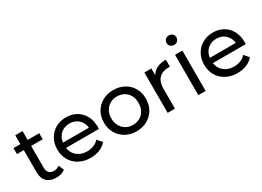

<svg xmlns="http://www.w3.org/2000/svg" viewBox="-21 -1467 2980 2184"><g transform="rotate(-30 1468.5 -375.5)"><path d="M273 6Q193 6 149 -37Q105 -80 105 -160V-646H201V-164Q201 -121 222.5 -98Q244 -75 284 -75Q329 -75 359 -100L389 -31Q367 -12 336.5 -3Q306 6 273 6ZM15 -451V-530H353V-451Z M723 6Q638 6 573.5 -29Q509 -64 473.5 -125Q438 -186 438 -265Q438 -344 472.5 -405Q507 -466 567.5 -500.5Q628 -535 704 -535Q781 -535 840 -501Q899 -467 932.5 -405.5Q966 -344 966 -262Q966 -256 965.5 -248Q965 -240 964 -233H513V-302H914L875 -278Q876 -329 854 -369Q832 -409 793.5 -431.5Q755 -454 704 -454Q654 -454 615 -431.5Q576 -409 554 -368.5Q532 -328 532 -276V-260Q532 -207 556.5 -165.5Q581 -124 625 -101Q669 -78 726 -78Q773 -78 811.5 -94Q850 -110 879 -142L932 -80Q896 -38 842.5 -16Q789 6 723 6Z M1326 6Q1246 6 1184 -29Q1122 -64 1086 -125.5Q1050 -187 1050 -265Q1050 -344 1086 -405Q1122 -466 1184 -500.5Q1246 -535 1326 -535Q1405 -535 1467.5 -500.5Q1530 -466 1565.5 -405.5Q1601 -345 1601 -265Q1601 -186 1565.5 -125Q1530 -64 1467.5 -29Q1405 6 1326 6ZM1326 -78Q1377 -78 1417.5 -101Q1458 -124 1481 -166.5Q1504 -209 1504 -265Q1504 -322 1481 -363.5Q1458 -405 1417.5 -428Q1377 -451 1326 -451Q1275 -451 1235 -428Q1195 -405 1171 -363.5Q1147 -322 1147 -265Q1147 -209 1171 -166.5Q1195 -124 1235 -101Q1275 -78 1326 -78Z M1734 0V-530H1826V-386L1817 -422Q1839 -477 1891 -506Q1943 -535 2019 -535V-442Q2013 -443 2007.5 -443Q2002 -443 1997 -443Q1920 -443 1875 -397Q1830 -351 1830 -264V0Z M2137 0V-530H2233V0ZM2185 -632Q2157 -632 2138.5 -650Q2120 -668 2120 -694Q2120 -721 2138.5 -739Q2157 -757 2185 -757Q2213 -757 2231.5 -739.5Q2250 -722 2250 -696Q2250 -669 2232 -650.5Q2214 -632 2185 -632Z M2652 6Q2567 6 2502.5 -29Q2438 -64 2402.5 -125Q2367 -186 2367 -265Q2367 -344 2401.5 -405Q2436 -466 2496.5 -500.5Q2557 -535 2633 -535Q2710 -535 2769 -501Q2828 -467 2861.5 -405.5Q2895 -344 2895 -262Q2895 -256 2894.5 -248Q2894 -240 2893 -233H2442V-302H2843L2804 -278Q2805 -329 2783 -369Q2761 -409 2722.5 -431.5Q2684 -454 2633 -454Q2583 -454 2544 -431.5Q2505 -409 2483 -368.5Q2461 -328 2461 -276V-260Q2461 -207 2485.5 -165.5Q2510 -124 2554 -101Q2598 -78 2655 -78Q2702 -78 2740.5 -94Q2779 -110 2808 -142L2861 -80Q2825 -38 2771.5 -16Q2718 6 2652 6Z"/></g></svg>

Font: Montserrat Thin Medium
Style: Regular
Weight: 500
Version: Version 9.000